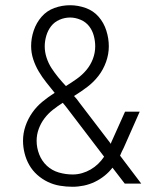

<svg xmlns="http://www.w3.org/2000/svg" viewBox="-20 -702 590 734"><path d="M257 12Q233 12 209 8Q185 4 163 -6.5Q141 -17 122.5 -33.5Q104 -50 92 -71Q80 -92 74 -116Q68 -140 68 -164Q68 -193 77.5 -220.5Q87 -248 103.5 -271.5Q120 -295 142.5 -313.5Q165 -332 189 -347Q173 -367 157 -387Q141 -407 128 -429Q115 -451 107 -475.5Q99 -500 99 -526Q99 -556 109 -585.5Q119 -615 139 -638Q159 -661 188 -671.5Q217 -682 248 -682Q278 -682 307.5 -671.5Q337 -661 357 -638Q377 -615 386.5 -585Q396 -555 396 -525Q396 -495 385.5 -465.5Q375 -436 356.5 -412Q338 -388 313.5 -369.5Q289 -351 263 -335Q269 -329 274 -322.5Q279 -316 284 -309L404 -152Q404 -153 404.5 -154.5Q405 -156 405 -157L458 -275H514L453 -137Q449 -130 445.5 -122Q442 -114 439 -107L520 0H457L410 -61Q397 -44 379.5 -30Q362 -16 342 -6.5Q322 3 300.5 7.5Q279 12 257 12ZM232 -373Q253 -386 273.5 -400.5Q294 -415 310 -434Q326 -453 335 -476.5Q344 -500 344 -525Q344 -545 338.5 -565.5Q333 -586 320.5 -602Q308 -618 288 -626.5Q268 -635 248 -635Q227 -635 207.5 -626.5Q188 -618 175.5 -602Q163 -586 157 -565.5Q151 -545 151 -525Q151 -503 158 -481.5Q165 -460 177 -441.5Q189 -423 203 -406Q217 -389 232 -373ZM258 -35Q276 -35 293.5 -40Q311 -45 326.5 -54Q342 -63 355 -75.5Q368 -88 378 -103L243 -280Q237 -288 231.5 -295Q226 -302 220 -309Q201 -297 182.5 -282.5Q164 -268 150 -249.5Q136 -231 128 -209Q120 -187 120 -164Q120 -137 130 -111.5Q140 -86 159.5 -68Q179 -50 205 -42.5Q231 -35 258 -35Z"/></svg>

Font: Lode Dark
Style: Regular
Weight: 400
Monospace: yes
Designer: Belleve Invis
Foundry: Belleve Invis
Version: Version 29.2.0; ttfautohint (v1.8.3)